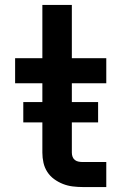

<svg xmlns="http://www.w3.org/2000/svg" viewBox="-20 -755 490 775"><path d="M314 0Q294 0 273.5 -2.5Q253 -5 234 -12.5Q215 -20 198.5 -32Q182 -44 171 -61Q160 -78 155.5 -98Q151 -118 151 -139V-419H41V-520H151V-735H270V-520H409V-419H270V-139Q270 -130 273 -122Q276 -114 282.5 -109Q289 -104 297.5 -102.5Q306 -101 314 -101H409V0ZM74 -261V-343H376V-261Z"/></svg>

Font: Iosevka Book
Style: Bold
Weight: 700
Designer: Belleve Invis
Foundry: Belleve Invis
Version: Version 28.0.7; ttfautohint (v1.8.3)